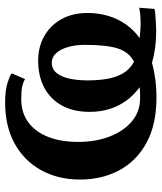

<svg xmlns="http://www.w3.org/2000/svg" viewBox="38 -644 617 732"><g transform="rotate(-90 346.0 -277.5)"><path d="M340.5 11Q238 11 168.5 -26.8Q99 -64.5 63.5 -130.5Q28 -196.5 28 -280Q28 -364.5 64 -429.2Q100 -494 165.8 -530Q231.5 -566 322 -566Q367 -566 395 -557.2Q423 -548.5 433 -541L411 -490Q400.5 -496.5 384.5 -500.5Q368.5 -504.5 334.5 -504.5Q283 -504.5 246.5 -477.8Q210 -451 190.8 -402.5Q171.5 -354 171.5 -287Q171.5 -221 192 -167.5Q212.5 -114 249.8 -82.8Q287 -51.5 337 -51.5Q347 -51.5 354.2 -51.5Q361.5 -51.5 367.8 -52Q374 -52.5 380 -53.5Q350.5 -74.5 329.5 -103Q308.5 -131.5 297.2 -167Q286 -202.5 286 -243.5Q286 -306 310.5 -350Q335 -394 379 -417Q423 -440 481 -440Q533.5 -440 574.8 -416.8Q616 -393.5 639.5 -351.2Q663 -309 663 -252Q663 -210 652 -173Q641 -136 619.5 -105.5Q598 -75 567 -53Q580 -52 596.8 -50.5Q613.5 -49 630.5 -49.5Q648 -50 662.2 -51.5Q676.5 -53 683 -54.5L678.5 3.5Q672 5.5 655.8 6.8Q639.5 8 622 9Q604.5 10 592.5 10Q560 10 530 5.8Q500 1.5 472.5 -6Q444.5 2 410.8 6.5Q377 11 340.5 11ZM477 -74.5Q513.5 -93 527.5 -135.5Q541.5 -178 541.5 -263Q541.5 -297.5 533.2 -326Q525 -354.5 510 -371.2Q495 -388 474 -388Q448.5 -388 433.8 -369.2Q419 -350.5 412.5 -319.5Q406 -288.5 406 -251.5Q406 -211.5 411.8 -177.5Q417.5 -143.5 432.5 -117.2Q447.5 -91 477 -74.5Z"/></g></svg>

Font: Merriweather 28pt
Style: Bold
Weight: 700
Version: Version 2.100